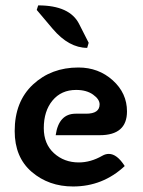

<svg xmlns="http://www.w3.org/2000/svg" viewBox="-20 -675 523 702"><path d="M256.8 -259.3H294.9Q344.2 -259.3 344.2 -293.5Q344.2 -312 320.3 -329.1Q296.4 -346.2 258.3 -346.2Q204.1 -346.2 172.1 -307.6Q140.1 -269 140.1 -206.5Q140.1 -148.9 177.2 -115Q214.4 -81.1 268.1 -81.1Q311.5 -81.1 354 -105.5Q365.7 -112.3 377.9 -112.3Q407.7 -112.3 436 -67.9Q356 6.8 247.1 6.8Q158.2 6.8 95.9 -46.6Q33.7 -100.1 33.7 -195.8Q33.7 -303.7 100.6 -366Q167.5 -428.2 266.6 -428.2Q340.3 -428.2 392.3 -381.3Q444.3 -334.5 444.3 -267.6Q444.3 -180.7 344.7 -180.7H183.6Q194.8 -259.3 256.8 -259.3ZM298.8 -500Q231.9 -500 172.9 -569.3L114.3 -638.7L119.6 -655.3Q235.4 -655.3 269.5 -586.9L304.2 -518.6Z"/></svg>

Font: Bainsley
Style: Bold
Weight: 700
Designer: Paul James MIller
Foundry: High-Logic / Made with FontCreator
Version: Version 1.411;March 28, 2021;FontCreator 13.0.0.2683 64-bit